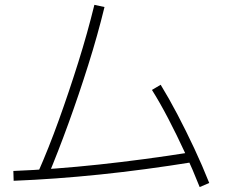

<svg xmlns="http://www.w3.org/2000/svg" viewBox="-20 -773 920 782"><path d="M134.4 -70Q177.8 -167.8 219.4 -283.3Q261.1 -398.9 298.9 -519.4Q336.7 -640 364.4 -753.3L405.6 -744.4Q377.8 -630 339.4 -508.3Q301.1 -386.7 258.9 -270.6Q216.7 -154.4 174.4 -53.3ZM34.4 -76.7Q201.1 -83.3 382.8 -102.8Q564.4 -122.2 761.1 -153.3L768.9 -113.3Q570 -81.1 387.2 -62.2Q204.4 -43.3 35.6 -36.7ZM793.3 -11.1Q765.6 -81.1 732.8 -152.2Q700 -223.3 665.6 -289.4Q631.1 -355.6 598.9 -406.7L634.4 -427.8Q667.8 -373.3 702.8 -306.7Q737.8 -240 771.1 -168.9Q804.4 -97.8 832.2 -27.8Z"/></svg>

Font: Paperlogy 2 ExtraLight
Style: Regular
Weight: 250
Designer: redesigned by Lee Juim, glyphs from Gmarket Sans & Montserrat
Foundry: PT&
Version: Version 1.001